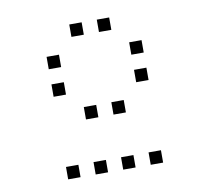

<svg xmlns="http://www.w3.org/2000/svg" viewBox="-66 -744 732 687"><g transform="rotate(-10 300.0 -400.5)"><path d="M229 -673Q228 -673 228 -673Q228 -673 228 -672V-629Q228 -628 228 -628Q228 -628 229 -628H272Q273 -628 273 -628Q273 -628 273 -629V-672Q273 -673 273 -673Q273 -673 272 -673ZM329 -673Q328 -673 328 -673Q328 -673 328 -672V-629Q328 -628 328 -628Q328 -628 329 -628H372Q373 -628 373 -628Q373 -628 373 -629V-672Q373 -673 373 -673Q373 -673 372 -673ZM129 -573Q128 -573 128 -573Q128 -573 128 -572V-529Q128 -528 128 -528Q128 -528 129 -528H172Q173 -528 173 -528Q173 -528 173 -529V-572Q173 -573 173 -573Q173 -573 172 -573ZM429 -573Q428 -573 428 -573Q428 -573 428 -572V-529Q428 -528 428 -528Q428 -528 429 -528H472Q473 -528 473 -528Q473 -528 473 -529V-572Q473 -573 473 -573Q473 -573 472 -573ZM129 -473Q128 -473 128 -473Q128 -473 128 -472V-429Q128 -428 128 -428Q128 -428 129 -428H172Q173 -428 173 -428Q173 -428 173 -429V-472Q173 -473 173 -473Q173 -473 172 -473ZM429 -473Q428 -473 428 -473Q428 -473 428 -472V-429Q428 -428 428 -428Q428 -428 429 -428H472Q473 -428 473 -428Q473 -428 473 -429V-472Q473 -473 473 -473Q473 -473 472 -473ZM229 -373Q228 -373 228 -373Q228 -373 228 -372V-329Q228 -328 228 -328Q228 -328 229 -328H272Q273 -328 273 -328Q273 -328 273 -329V-372Q273 -373 273 -373Q273 -373 272 -373ZM329 -373Q328 -373 328 -373Q328 -373 328 -372V-329Q328 -328 328 -328Q328 -328 329 -328H372Q373 -328 373 -328Q373 -328 373 -329V-372Q373 -373 373 -373Q373 -373 372 -373ZM129 -173Q128 -173 128 -173Q128 -173 128 -172V-129Q128 -128 128 -128Q128 -128 129 -128H172Q173 -128 173 -128Q173 -128 173 -129V-172Q173 -173 173 -173Q173 -173 172 -173ZM229 -173Q228 -173 228 -173Q228 -173 228 -172V-129Q228 -128 228 -128Q228 -128 229 -128H272Q273 -128 273 -128Q273 -128 273 -129V-172Q273 -173 273 -173Q273 -173 272 -173ZM329 -173Q328 -173 328 -173Q328 -173 328 -172V-129Q328 -128 328 -128Q328 -128 329 -128H372Q373 -128 373 -128Q373 -128 373 -129V-172Q373 -173 373 -173Q373 -173 372 -173ZM429 -173Q428 -173 428 -173Q428 -173 428 -172V-129Q428 -128 428 -128Q428 -128 429 -128H472Q473 -128 473 -128Q473 -128 473 -129V-172Q473 -173 473 -173Q473 -173 472 -173Z"/></g></svg>

Font: Doto Light
Style: Regular
Weight: 300
Monospace: yes
Version: Version 1.000